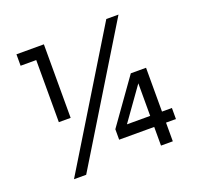

<svg xmlns="http://www.w3.org/2000/svg" viewBox="-121 -804 972 947"><g transform="rotate(-20 364.5 -330.0)"><path d="M137 -276V-602H55V-662H199V-276ZM111 14 531 -674H595L175 14ZM633 -151H685V-93H633V5H571V-93H387V-148L553 -381H633ZM449 -151H571V-322Z"/></g></svg>

Font: Questrial
Style: Regular
Weight: 400
Designer: Joe Prince, Laura Meseguer
Foundry: Joe Prince, Laura Meseguer
Version: Version 2.000; ttfautohint (v1.8.3)